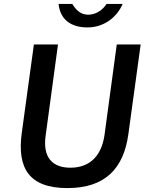

<svg xmlns="http://www.w3.org/2000/svg" viewBox="-20 -950 754 980"><path d="M606 -930H524C504 -899 470 -875 430 -875C388 -875 365 -904 349 -930H279C287 -849 344 -810 426 -810C509 -810 576 -860 606 -930ZM635 -264 698 -723H576L513 -258C496 -146 431 -94 339 -94C248 -94 197 -146 213 -258L276 -723H153L91 -271C67 -93 127 10 324 10C520 10 611 -93 635 -264Z"/></svg>

Font: United Sans SemiBold
Style: Italic
Weight: 600
Italic angle: -8°
Designer: Pablo Impallari, Rodrigo Fuenzalida (Modified by Dan O. Williams)
Version: Version 1.000;PS 001.000;hotconv 1.0.88;makeotf.lib2.5.64775